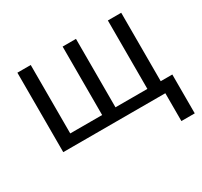

<svg xmlns="http://www.w3.org/2000/svg" viewBox="-149 -734 1177 1120"><g transform="rotate(-30 439.5 -173.5)"><path d="M863.3 187.5H773.4V0H85.9V-535.2H175.8V-74.2H390.6V-535.2H480.5V-74.2H695.3V-535.2H785.2V-74.2H863.3Z"/></g></svg>

Font: Droid Sans Fallback
Style: Regular
Weight: 400
Designer: Steve Matteson
Foundry: Ascender Corporation
Version: 3.00 (Khmer version)